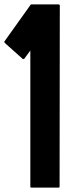

<svg xmlns="http://www.w3.org/2000/svg" viewBox="-44 -860 385 878"><path d="M228.5 -6.8Q228.5 -4.9 227.5 -2.9Q225.6 -2 223.6 -2Q182.6 -2 99.6 -2Q97.7 -2 95.7 -2.9Q94.7 -4.9 94.7 -6.8Q94.7 -213.9 94.7 -628.9Q85.9 -616.2 67.4 -591.8Q67.4 -590.8 65.4 -590.8Q64.5 -589.8 63.5 -589.8Q62.5 -589.8 61.5 -589.8Q60.5 -589.8 59.6 -590.8Q32.2 -615.2 -22.5 -664.1Q-23.4 -665 -24.4 -668Q-24.4 -668 -24.4 -668.9Q-24.4 -669.9 -23.4 -670.9Q16.6 -726.6 95.7 -837.9Q96.7 -838.9 97.7 -839.8Q98.6 -839.8 99.6 -839.8Q141.6 -839.8 224.6 -839.8Q225.6 -839.8 226.6 -838.9Q228.5 -838.9 228.5 -836.9Q229.5 -835.9 229.5 -835.9Q229.5 -835 229.5 -834Q229.5 -558.6 228.5 -6.8Z"/></svg>

Font: Typeface
Style: Regular
Weight: 400
Version: Version 1.0